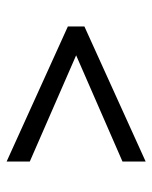

<svg xmlns="http://www.w3.org/2000/svg" viewBox="40 -625 460 580"><g transform="rotate(-90 270.0 -335.0)"><path d="M72 -475V-545L480 -360V-310L72 -125V-195L425 -349V-321Z"/></g></svg>

Font: Outfit-Light
Style: Regular
Weight: 300
Designer: Rodrigo Fuenzalida
Foundry: fragTYPE
Version: Version 1.000